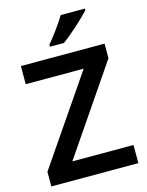

<svg xmlns="http://www.w3.org/2000/svg" viewBox="-136 -1021 848 1104"><g transform="rotate(-15 288.0 -469.0)"><path d="M480 -928V-938H336C310 -893 260 -827 229 -790V-778H312C362 -813 447 -891 480 -928ZM547 0V-108H183L537 -627V-714H39V-606H384L29 -87V0Z"/></g></svg>

Font: Noto Sans Vithkuqi SemiBold
Style: Regular
Weight: 600
Version: Version 1.001